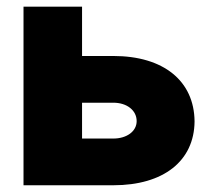

<svg xmlns="http://www.w3.org/2000/svg" viewBox="-20 -550 630 570"><path d="M316.4 -383.8H223.6V-530.3H49.8V0H316.4C465.8 0 556.6 -72.3 557.6 -189.5C556.6 -309.6 465.8 -383.8 316.4 -383.8ZM223.6 -138.7V-245.1H316.4C356.4 -245.1 385.7 -222.7 385.7 -190.4C385.7 -160.2 356.4 -138.7 316.4 -138.7Z"/></svg>

Font: Pretendard Black
Style: Regular
Weight: 900
Designer: Base glyphs from Inter by Rasmus Andersson; Hangeul glyphs from Noto Sans CJK(Source Han Sans) by Jang Soo-young and Kan
Foundry: Kil Hyung-jin
Version: Version 1.309;Glyphs 3.2 (3225)